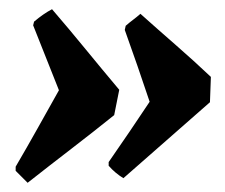

<svg xmlns="http://www.w3.org/2000/svg" viewBox="-20 -430 489 417"><path d="M40 -33Q33 -40 27 -46Q21 -52 14 -59V-68Q38 -109 61.5 -151Q85 -193 108 -234Q94 -269 80 -304.5Q66 -340 52 -375L54 -383Q74 -400 93 -410Q130 -367 166 -323Q202 -279 239 -235L228 -180Q182 -143 134.5 -106.5Q87 -70 40 -33ZM248 -43Q230 -54 216 -70V-78Q239 -111 261 -143.5Q283 -176 305 -209Q292 -248 278.5 -287Q265 -326 251 -365L253 -374Q261 -381 269 -387Q277 -393 285 -400Q323 -366 362 -332Q401 -298 438 -263L436 -208Q389 -167 342 -125.5Q295 -84 248 -43Z"/></svg>

Font: Labrada Black
Style: Italic
Weight: 900
Italic angle: -7°
Designer: Mercedes Jáuregui
Foundry: Omnibus-Type Team
Version: Version 1.000; ttfautohint (v1.8.4.7-5d5b)